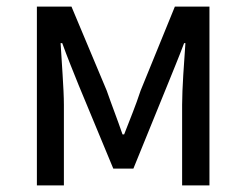

<svg xmlns="http://www.w3.org/2000/svg" viewBox="-20 -563 747 583"><path d="M92 0H174V-245C174 -293 167 -376 164 -432H169C184 -390 203 -344 219 -304L324 -51H385L488 -304C504 -344 523 -389 539 -432H543C539 -376 533 -293 533 -245V0H616V-543H511L407 -288C392 -242 374 -199 357 -155H352C337 -199 320 -242 304 -288L197 -543H92Z"/></svg>

Font: Microsoft YaHei
Style: Regular
Weight: 400
Designer: Ryoko NISHIZUKA 西塚涼子 (kana, bopomofo & ideographs); Paul D. Hunt (Latin, Greek & Cyrillic); Sandoll Communications 산돌커뮤니
Foundry: Adobe
Version: Version 2.001;hotconv 1.0.111;makeotfexe 2.5.65597